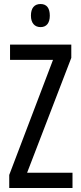

<svg xmlns="http://www.w3.org/2000/svg" viewBox="-20 -936 401 956"><path d="M182 -916C151 -916 134 -896 134 -858C134 -822 152 -801 182 -801C212 -801 228 -822 228 -858C228 -895 213 -916 182 -916ZM341 0V-76H115L335 -648V-714H30V-638H244L26 -65V0Z"/></svg>

Font: Noto Sans Gurmukhi UI ExtraCondensed
Style: Regular
Weight: 400
Width: 2
Designer: Jelle Bosma - Monotype Design Team
Foundry: Monotype Imaging Inc.
Version: Version 2.004